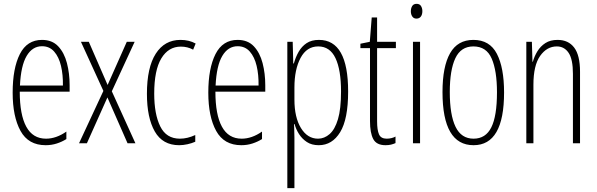

<svg xmlns="http://www.w3.org/2000/svg" viewBox="-20 -747 3112 1001"><path d="M199 -539Q252 -539 283.5 -505.5Q315 -472 329 -418Q343 -364 343 -303V-269H83Q83 -149 117 -86.5Q151 -24 220 -24Q273 -24 326 -61V-22Q304 -8 276.5 1Q249 10 218 10Q128 10 87 -64.5Q46 -139 46 -264Q46 -391 83.5 -465Q121 -539 199 -539ZM199 -506Q149 -506 119 -455.5Q89 -405 84 -301H308Q309 -357 298 -403.5Q287 -450 262.5 -478Q238 -506 199 -506Z M519 -273 402 -529H443L541 -304L641 -529H682L563 -271L686 0H645L540 -239L433 0H392Z M914 10Q828 10 787 -61.5Q746 -133 746 -258Q746 -395 792 -467Q838 -539 921 -539Q966 -539 1000 -520L987 -488Q958 -504 923 -504Q858 -504 821 -442.5Q784 -381 784 -259Q784 -152 815.5 -88Q847 -24 918 -24Q957 -24 998 -43V-8Q980 0 957.5 5Q935 10 914 10Z M1219 -539Q1272 -539 1303.5 -505.5Q1335 -472 1349 -418Q1363 -364 1363 -303V-269H1103Q1103 -149 1137 -86.5Q1171 -24 1240 -24Q1293 -24 1346 -61V-22Q1324 -8 1296.5 1Q1269 10 1238 10Q1148 10 1107 -64.5Q1066 -139 1066 -264Q1066 -391 1103.5 -465Q1141 -539 1219 -539ZM1219 -506Q1169 -506 1139 -455.5Q1109 -405 1104 -301H1328Q1329 -357 1318 -403.5Q1307 -450 1282.5 -478Q1258 -506 1219 -506Z M1643 -539Q1795 -539 1795 -270Q1795 -126 1753.5 -58Q1712 10 1642 10Q1605 10 1580 -6.5Q1555 -23 1539 -48Q1523 -73 1516 -100H1513Q1513 -88 1514 -70Q1515 -52 1515 -29V234H1478V-529H1506L1509 -416H1512Q1521 -449 1537 -477Q1553 -505 1578.5 -522Q1604 -539 1643 -539ZM1639 -505Q1579 -505 1547 -445Q1515 -385 1515 -291V-228Q1515 -135 1549 -79.5Q1583 -24 1638 -24Q1671 -24 1698.5 -48Q1726 -72 1742 -125.5Q1758 -179 1758 -270Q1758 -383 1729 -444Q1700 -505 1639 -505Z M1996 -24Q2009 -24 2021 -27Q2033 -30 2042 -35V-1Q2031 4 2018.5 7Q2006 10 1990 10Q1943 10 1926 -22Q1909 -54 1909 -116V-496H1859V-519L1908 -529L1918 -656H1946V-529H2044V-496H1946V-115Q1946 -69 1956 -46.5Q1966 -24 1996 -24Z M2152 -727Q2168 -727 2175 -715.5Q2182 -704 2182 -689Q2182 -671 2174 -660.5Q2166 -650 2151 -650Q2137 -650 2129.5 -661Q2122 -672 2122 -688Q2122 -704 2129 -715.5Q2136 -727 2152 -727ZM2170 -529V0H2133V-529Z M2608 -265Q2608 10 2449 10Q2287 10 2287 -267Q2287 -400 2326.5 -469.5Q2366 -539 2448 -539Q2533 -539 2570.5 -466.5Q2608 -394 2608 -265ZM2325 -267Q2325 -148 2355 -86Q2385 -24 2449 -24Q2512 -24 2541.5 -83Q2571 -142 2571 -266Q2571 -378 2543.5 -441.5Q2516 -505 2448 -505Q2383 -505 2354 -443.5Q2325 -382 2325 -267Z M2887 -539Q2943 -539 2973.5 -499Q3004 -459 3004 -373V0H2967V-362Q2967 -438 2944.5 -471.5Q2922 -505 2883 -505Q2831 -505 2796 -455.5Q2761 -406 2761 -305V0H2724V-529H2753L2756 -425H2758Q2766 -454 2782 -480Q2798 -506 2823.5 -522.5Q2849 -539 2887 -539Z"/></svg>

Font: Noto Sans Lao Looped ExtraCondensed ExtraLight
Style: Regular
Weight: 200
Width: 2
Designer: Mark Frömberg, Ben Mitchell
Foundry: The Fontpad Ltd
Version: Version 1.002; ttfautohint (v1.8.4.7-5d5b)